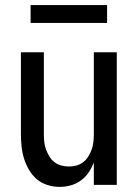

<svg xmlns="http://www.w3.org/2000/svg" viewBox="-20 -725 540 753"><path d="M214 8Q190 8 166 0.5Q142 -7 124 -22.5Q106 -38 93.5 -59.5Q81 -81 74 -104Q67 -127 64.5 -151.5Q62 -176 62 -200V-520H152V-200Q152 -185 153.5 -169.5Q155 -154 160 -140Q165 -126 173 -112.5Q181 -99 193 -89.5Q205 -80 220 -76Q235 -72 250 -72Q265 -72 280 -76Q295 -80 307 -89.5Q319 -99 327 -112.5Q335 -126 340 -140Q345 -154 346.5 -169.5Q348 -185 348 -200V-520H438V0H348V-88Q340 -67 327.5 -48.5Q315 -30 297 -17Q279 -4 257.5 2Q236 8 214 8ZM100 -635V-705H400V-635Z"/></svg>

Font: Iosevka Curly Medium
Style: Regular
Weight: 500
Monospace: yes
Designer: Belleve Invis
Foundry: Belleve Invis
Version: Version 22.1.2; ttfautohint (v1.8.4)